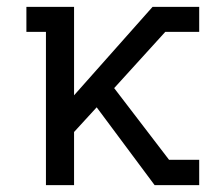

<svg xmlns="http://www.w3.org/2000/svg" viewBox="-20 -540 640 560"><path d="M114 0V-447H57V-520H196V-262L425 -520H561V-447H462L313 -283L473 -74H561V0H431L262 -227L196 -155V0Z"/></svg>

Font: Iosevka Etoile
Style: Regular
Weight: 400
Designer: Belleve Invis
Foundry: Belleve Invis
Version: Version 33.2.4